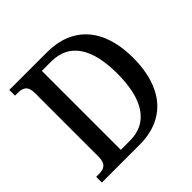

<svg xmlns="http://www.w3.org/2000/svg" viewBox="-180 -880 1047 1047"><g transform="rotate(-45 343.0 -357.0)"><path d="M32 0H323C529 0 634 -141 634 -360C634 -587 519 -714 323 -714H32V-670H52C90 -670 119 -660 119 -603V-114C119 -55 91 -44 54 -44H32ZM302 -53H231V-662H303C442 -662 512 -557 512 -360C512 -164 442 -53 302 -53Z"/></g></svg>

Font: Noto Serif Armenian SemiCondensed Medium
Style: Regular
Weight: 500
Width: 4
Designer: Monotype Design Team
Foundry: Monotype Imaging Inc.
Version: Version 2.008